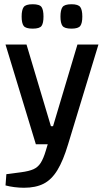

<svg xmlns="http://www.w3.org/2000/svg" viewBox="-20 -710 490 905"><path d="M149 -30 6 -500H105L220 -115H230L345 -500H444L301 -30ZM93 175Q71 175 47.5 172Q24 169 6 164L10 111L79 102Q117 97 138 87.5Q159 78 172 57.5Q185 37 196 0L205 -30H301Q278 47 250.5 92Q223 137 185.5 156Q148 175 93 175ZM317 -575Q284 -575 274.5 -588Q265 -601 265 -632Q265 -663 274.5 -676.5Q284 -690 317 -690Q349 -690 358.5 -676.5Q368 -663 368 -632Q368 -601 358.5 -588Q349 -575 317 -575ZM134 -575Q101 -575 91.5 -588Q82 -601 82 -632Q82 -663 91.5 -676.5Q101 -690 134 -690Q167 -690 176 -676.5Q185 -663 185 -632Q185 -601 176 -588Q167 -575 134 -575Z"/></svg>

Font: Changa ExtraLight
Style: Regular
Weight: 400
Version: Version 3.002; ttfautohint (v1.8.2)